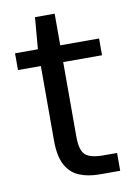

<svg xmlns="http://www.w3.org/2000/svg" viewBox="-74 -663 489 711"><g transform="rotate(-10 170.5 -307.5)"><path d="M244 0Q199 0 166 -14Q133 -28 115.5 -61.5Q98 -95 98 -152V-433H12V-496H98L108 -615H182V-496H328V-433H182V-152Q182 -101 201 -84Q220 -67 268 -67H320V0Z"/></g></svg>

Font: DM Sans 9pt 36pt
Style: Regular
Weight: 400
Version: Version 4.004;gftools[0.9.30]